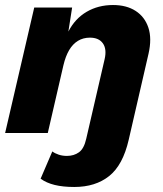

<svg xmlns="http://www.w3.org/2000/svg" viewBox="-20 -530 651 765"><path d="M276 215Q231 215 197.9 206.9Q164.8 198.8 141.8 182L188.4 73.4Q198.8 81.2 213.8 86.2Q228.8 91.2 246.6 91.2Q274.6 91.2 294.7 76.7Q314.8 62.2 323.6 22.8L397 -294.8Q406 -334.6 389.9 -357.3Q373.8 -380 338.2 -380Q311.4 -380 290.6 -367.3Q269.8 -354.6 255.5 -330.3Q241.2 -306 232.6 -269.6L170.4 0H0.4L116.4 -500H267.4L252.4 -404.2Q279 -456 325.3 -483Q371.6 -510 430.2 -510Q484 -510 520.4 -486.5Q556.8 -463 571.2 -419.8Q585.6 -376.6 571.8 -316L492.8 27Q469.6 128 414.9 171.5Q360.2 215 276 215Z"/></svg>

Font: Work Sans
Style: Italic
Weight: 400
Italic angle: -13°
Designer: Wei Huang
Foundry: Wei Huang
Version: Version 2.012